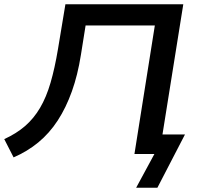

<svg xmlns="http://www.w3.org/2000/svg" viewBox="-29 -725 943 904"><path d="M612 159 698 0H604L700 -605H374L352 -467Q337 -372 309.5 -295Q282 -218 243 -158Q204 -98 152 -55Q100 -12 35 16L-9 -70Q48 -96 89 -131.5Q130 -167 159.5 -217Q189 -267 209 -335.5Q229 -404 244 -494L279 -705H834L736 -92H842L712 159Z"/></svg>

Font: Nunito Sans 7pt SemiExpanded SemiBold
Style: Italic
Weight: 600
Width: 6
Italic angle: -9°
Designer: Vernon Adams
Foundry: Vernon Adams
Version: Version 3.101;gftools[0.9.27]